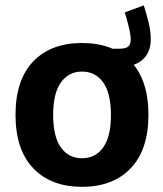

<svg xmlns="http://www.w3.org/2000/svg" viewBox="-20 -700 615 725"><path d="M522.9 -679.7Q532.7 -648.9 541 -615.7Q549.3 -582.5 549.3 -550.8Q549.3 -501.5 517.3 -473.9Q485.4 -446.3 426.3 -446.3H341.8V-516.1H431.2Q455.6 -516.1 464.6 -524.7Q473.6 -533.2 473.6 -551.3Q473.6 -568.4 466.3 -598.1Q459 -627.9 451.2 -653.3ZM289.6 -537.6Q407.7 -537.6 474.1 -467.8Q540.5 -397.9 540.5 -266.1Q540.5 -134.8 473.6 -64.7Q406.7 5.4 289.6 5.4Q172.4 5.4 105.5 -64.7Q38.6 -134.8 38.6 -266.1Q38.6 -397.9 105.2 -467.8Q171.9 -537.6 289.6 -537.6ZM289.6 -429.7Q239.3 -429.7 210 -388.7Q180.7 -347.7 180.7 -266.1Q180.7 -184.6 209.7 -143.6Q238.8 -102.5 289.6 -102.5Q340.8 -102.5 369.9 -143.6Q398.9 -184.6 398.9 -266.1Q398.9 -347.7 369.6 -388.7Q340.3 -429.7 289.6 -429.7Z"/></svg>

Font: Estedad-FD Bold
Style: Regular
Weight: 700
Designer: Amin Abedi
Version: Version 7.3